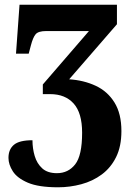

<svg xmlns="http://www.w3.org/2000/svg" viewBox="-20 -556 567 816"><path d="M227 240Q144 240 98.5 220.5Q53 201 34.5 172Q16 143 16 115Q16 79 39 59.5Q62 40 118 40Q118 75 127.5 107Q137 139 159.5 159.5Q182 180 222 180Q270 180 299.5 142.5Q329 105 329 8Q329 -76 293 -116Q257 -156 193 -156H162V-197L358 -424H176Q143 -424 131.5 -410.5Q120 -397 111 -362L102 -328H48L63 -536H477V-453L274 -219Q336 -215 386.5 -191.5Q437 -168 466.5 -120.5Q496 -73 496 1Q496 66 473.5 111.5Q451 157 412.5 185.5Q374 214 325.5 227Q277 240 227 240Z"/></svg>

Font: Noto Serif SemiCondensed ExtraBold
Style: Regular
Weight: 800
Width: 4
Designer: Monotype Design Team
Foundry: Monotype Imaging Inc.
Version: Version 2.015